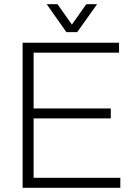

<svg xmlns="http://www.w3.org/2000/svg" viewBox="-20 -888 636 908"><path d="M87 0V-686H543V-639H139V-375H504V-328H139V-47H549V0ZM201 -868H252L334 -752H306L388 -868H439L345 -736H294Z"/></svg>

Font: Archivo SemiCondensed Thin
Style: Regular
Weight: 250
Width: 4
Designer: Hector Gatti
Foundry: Omnibus-Type
Version: Version 2.001